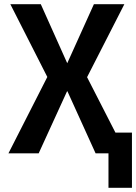

<svg xmlns="http://www.w3.org/2000/svg" viewBox="-20 -725 644 908"><path d="M493 163V0H449V-98H604V163ZM20 0 216 -385 217 -335 29 -705H173L298 -426L424 -705H568L379 -335V-385L576 0H432L299 -293H297L163 0Z"/></svg>

Font: Nunito Sans 7pt Condensed
Style: Bold
Weight: 700
Width: 3
Designer: Vernon Adams
Foundry: Vernon Adams
Version: Version 3.101;gftools[0.9.27]